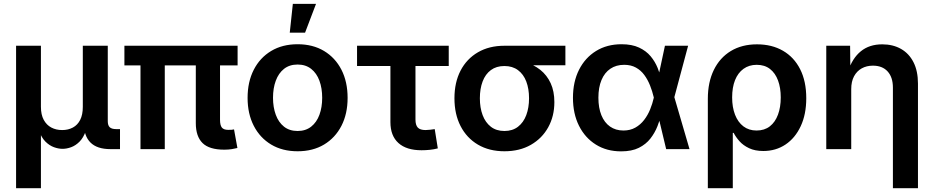

<svg xmlns="http://www.w3.org/2000/svg" viewBox="-20 -779 4879 1003"><path d="M64 204.1V-540H193.8V-221.2Q193.8 -179.7 208.5 -152.8Q223.1 -126 248 -112.8Q272.9 -99.6 304.7 -99.6Q336.4 -99.6 360.8 -112.8Q385.3 -126 398.9 -152.8Q412.6 -179.7 412.6 -221.2V-540H543V-146Q543 -124 553.2 -114.3Q563.5 -104.5 587.4 -104.5H606.9V0H557.1Q486.8 0 452.4 -34.7Q418 -69.3 418 -135.3V-184.6H440.9Q440.9 -129.9 428.2 -94.5Q415.5 -59.1 395.3 -38.8Q375 -18.6 351.6 -10Q328.1 -1.5 307.1 -1.5Q285.6 -1.5 262 -10Q238.3 -18.6 217.8 -38.8Q197.3 -59.1 184.3 -94.5Q171.4 -129.9 171.4 -184.6H193.8V204.1Z M1151.9 2.9Q1073.2 2.9 1038.1 -31.7Q1002.9 -66.4 1002.9 -135.7V-509.8H1129.4V-153.3Q1129.4 -125 1138.9 -112.8Q1148.4 -100.6 1172.4 -100.6Q1183.6 -100.6 1190.4 -101.1Q1197.3 -101.6 1202.6 -103L1220.2 -5.9Q1209 -2.9 1191.2 0Q1173.3 2.9 1151.9 2.9ZM713.9 0V-509.8H840.8V0ZM629.9 -437.5V-540H1221.2V-437.5Z M1534.7 11.2Q1455.1 11.2 1396.5 -23.9Q1337.9 -59.1 1305.7 -121.8Q1273.4 -184.6 1273.4 -267.6Q1273.4 -351.6 1305.7 -414.6Q1337.9 -477.5 1396.5 -512.7Q1455.1 -547.9 1534.7 -547.9Q1614.3 -547.9 1672.9 -512.7Q1731.4 -477.5 1763.7 -414.6Q1795.9 -351.6 1795.9 -267.6Q1795.9 -184.6 1763.7 -121.8Q1731.4 -59.1 1672.9 -23.9Q1614.3 11.2 1534.7 11.2ZM1534.7 -94.7Q1576.7 -94.7 1605.5 -117.4Q1634.3 -140.1 1648.7 -179.4Q1663.1 -218.8 1663.1 -268.1Q1663.1 -317.9 1648.7 -357.2Q1634.3 -396.5 1605.5 -419.2Q1576.7 -441.9 1534.7 -441.9Q1492.2 -441.9 1463.6 -419.2Q1435.1 -396.5 1420.7 -357.4Q1406.2 -318.4 1406.2 -268.1Q1406.2 -218.8 1420.7 -179.4Q1435.1 -140.1 1463.6 -117.4Q1492.2 -94.7 1534.7 -94.7ZM1493.7 -608.4 1509.8 -758.8H1630.9L1573.7 -608.4Z M2182.1 5.9Q2103 5.9 2061.3 -32Q2019.5 -69.8 2019.5 -141.1V-434.1H1845.2V-540H2324.2V-434.1H2150.4V-154.3Q2150.4 -125.5 2162.6 -112.5Q2174.8 -99.6 2203.1 -99.6Q2212.9 -99.6 2227.3 -101.3Q2241.7 -103 2251 -104.5L2267.1 -3.9Q2246.6 1.5 2224.9 3.7Q2203.1 5.9 2182.1 5.9Z M2615.2 11.2Q2535.6 11.2 2476.8 -23.4Q2418 -58.1 2386 -120.4Q2354 -182.6 2354 -265.6Q2354 -348.6 2386 -410.2Q2418 -471.7 2476.8 -505.9Q2535.6 -540 2614.7 -540H2933.6V-438H2700.7L2614.7 -434.1Q2572.8 -434.1 2544.2 -412.8Q2515.6 -391.6 2501.2 -353.5Q2486.8 -315.4 2486.8 -265.6Q2486.8 -216.3 2501.2 -177.7Q2515.6 -139.2 2544.2 -116.9Q2572.8 -94.7 2615.2 -94.7Q2657.2 -94.7 2686 -116.9Q2714.8 -139.2 2729.2 -177.7Q2743.7 -216.3 2743.7 -265.6Q2743.7 -315.4 2729.2 -353.3Q2714.8 -391.1 2686 -412.6Q2657.2 -434.1 2615.2 -434.1V-469.7Q2672.4 -469.7 2720 -455.8Q2767.6 -441.9 2802.5 -414.1Q2837.4 -386.2 2856.7 -344.2Q2876 -302.2 2876 -245.6Q2876 -172.4 2844 -114.3Q2812 -56.2 2753.4 -22.5Q2694.8 11.2 2615.2 11.2Z M3224.6 11.7Q3149.4 11.7 3092.8 -23.7Q3036.1 -59.1 3004.6 -122.1Q2973.1 -185.1 2973.1 -268.1Q2973.1 -351.6 3004.9 -414.6Q3036.6 -477.5 3093.8 -512.7Q3150.9 -547.9 3227.1 -547.9Q3281.2 -547.9 3318.4 -530.5Q3355.5 -513.2 3378.9 -485.1Q3402.3 -457 3415.8 -423.3Q3429.2 -389.6 3436 -356.9H3476.1L3502 -273.9L3582 0H3460L3395 -271.5Q3387.7 -302.7 3375.7 -332.8Q3363.8 -362.8 3345.9 -387.2Q3328.1 -411.6 3302 -426Q3275.9 -440.4 3240.7 -440.4Q3198.7 -440.4 3168.5 -419.9Q3138.2 -399.4 3122.1 -360.8Q3106 -322.3 3106 -268.6Q3106 -215.8 3121.6 -177.2Q3137.2 -138.7 3166.7 -117.9Q3196.3 -97.2 3236.8 -97.2Q3272 -97.2 3298.8 -112.3Q3325.7 -127.4 3345 -152.6Q3364.3 -177.7 3376.5 -208Q3388.7 -238.3 3395.5 -268.6L3453.6 -540H3574.7L3502 -268.6L3476.1 -187.5H3436.5Q3428.2 -154.8 3414.6 -119.9Q3400.9 -85 3377.7 -55.2Q3354.5 -25.4 3317.4 -6.8Q3280.3 11.7 3224.6 11.7Z M3677.7 204.1V-262.7Q3677.7 -349.6 3709 -413.6Q3740.2 -477.5 3797.9 -512.5Q3855.5 -547.4 3934.6 -547.4Q4012.2 -547.4 4070.1 -513.9Q4127.9 -480.5 4159.9 -417.5Q4191.9 -354.5 4191.9 -266.1Q4191.9 -181.6 4162.8 -119.6Q4133.8 -57.6 4083.3 -23.9Q4032.7 9.8 3967.8 9.8Q3923.8 9.8 3893.1 -4.9Q3862.3 -19.5 3843 -41.3Q3823.7 -63 3812.5 -85H3808.1V204.1ZM3932.1 -97.2Q3973.6 -97.2 4001.7 -119.1Q4029.8 -141.1 4044.2 -180.2Q4058.6 -219.2 4058.6 -270Q4058.6 -320.3 4044.4 -358.6Q4030.3 -397 4002.4 -418.7Q3974.6 -440.4 3933.1 -440.4Q3893.1 -440.4 3864 -419.4Q3835 -398.4 3819.8 -360.4Q3804.7 -322.3 3804.7 -270Q3804.7 -218.8 3819.8 -179.7Q3835 -140.6 3863.5 -118.9Q3892.1 -97.2 3932.1 -97.2Z M4426.8 -313.5V0H4296.4V-540H4420.9L4422.4 -405.3H4409.7Q4432.6 -475.1 4477.1 -511.2Q4521.5 -547.4 4588.9 -547.4Q4645 -547.4 4687 -523.4Q4729 -499.5 4752.2 -453.6Q4775.4 -407.7 4775.4 -342.3V204.1H4644.5V-321.3Q4644.5 -375.5 4616.9 -405.8Q4589.4 -436 4540 -436Q4507.3 -436 4481.7 -421.9Q4456.1 -407.7 4441.4 -380.4Q4426.8 -353 4426.8 -313.5Z"/></svg>

Font: V-Inter
Style: SemiBold-600
Weight: 600
Designer: Rasmus Andersson
Foundry: rsms
Version: Version 4.000;git-4146feb